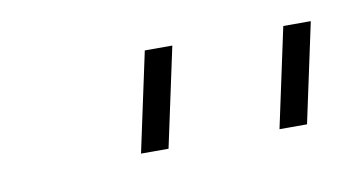

<svg xmlns="http://www.w3.org/2000/svg" viewBox="-30 -780 388 213"><g transform="rotate(-10 163.5 -673.0)"><path d="M116 -617 140 -729H171L147 -617ZM272 -617 296 -729H327L303 -617Z"/></g></svg>

Font: Hubot Sans Condensed ExtraLight
Style: Italic
Weight: 200
Width: 3
Italic angle: -12.0243°
Designer: Deni Anggara
Foundry: GitHub, Inc., Subsidiary of Microsoft Corporation
Version: Version 2.000